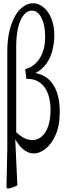

<svg xmlns="http://www.w3.org/2000/svg" viewBox="-20 -853 399 1156"><path d="M112.3 39.6Q95.7 24.4 82 1Q77.1 -2.4 71.8 -15.6Q78.1 128.9 84.5 263.2Q56.2 277.8 27.8 282.7Q23.4 283.2 19 273.9Q21.5 165 23.9 45.9Q23.9 -248 23.9 -543.5Q23.9 -611.3 36.6 -665Q49.3 -718.3 70.6 -756.1Q91.8 -793.9 121.1 -814Q148.9 -833.5 179.2 -833.5Q211.9 -833.5 240.7 -810.1Q270.5 -786.6 288.8 -742.7Q307.1 -698.7 307.1 -636.7Q307.1 -590.8 293.2 -541Q279.3 -491.2 245.6 -453.1Q228 -433.1 204.6 -419.4Q199.2 -418 194.3 -413.6Q200.2 -413.6 206.1 -410.2Q257.3 -397.5 290.5 -356.9Q314.5 -327.1 327.1 -282.5Q339.8 -237.8 339.8 -180.2Q339.8 -96.2 314.7 -40.3Q289.6 15.6 253.4 43.5Q217.3 70.8 184.1 70.8Q146.5 70.8 112.3 39.6ZM110.8 -30.3Q140.6 -9.8 174.8 -9.8Q209 -9.8 233.4 -33.2Q258.8 -56.6 271.5 -96.9Q284.2 -137.2 284.2 -189.9Q284.2 -228 276.6 -262Q269 -295.9 251 -323.5Q232.9 -351.1 203.6 -365.7Q180.7 -377.9 146.5 -377.9Q146.5 -377.9 138.7 -377.9Q135.3 -412.1 131.3 -436Q169.9 -447.3 195.8 -472.7Q221.7 -497.6 236.8 -537.8Q252 -578.1 252 -631.3Q252 -700.7 230 -744.1Q208.5 -789.1 171.9 -789.1Q144.5 -789.1 123.5 -763.2Q101.6 -737.3 89.6 -689.2Q77.6 -641.1 77.6 -574.2Q77.6 -320.3 77.6 -56.6Q94.7 -41 110.8 -30.3Z"/></svg>

Font: Scarab Serif
Style: Light
Weight: 300
Designer: John Roberts
Foundry: Scarab
Version: 1.0